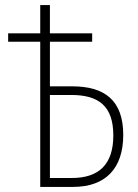

<svg xmlns="http://www.w3.org/2000/svg" viewBox="-20 -734 540 754"><path d="M138 0H267C394 0 464 -72 464 -204C464 -341 390 -395 263 -395H176V-570H342V-603H176V-714H138V-603H12V-570H138ZM262 -35H176V-361H260C367 -361 425 -318 425 -202C425 -89 369 -35 262 -35Z"/></svg>

Font: Noto Sans Mono ExtraCondensed ExtraLight
Style: Regular
Weight: 200
Width: 2
Designer: Monotype Design Team
Foundry: Monotype Imaging Inc.
Version: Version 2.014